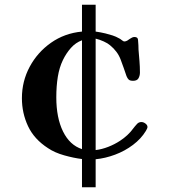

<svg xmlns="http://www.w3.org/2000/svg" viewBox="-20 -775 740 815"><path d="M328 -604Q301 -594 281 -571.5Q261 -549 247 -520Q232 -489 225.5 -449.5Q219 -410 219 -362Q219 -275 247.5 -217Q276 -159 328 -142ZM606 -236Q606 -232 603.5 -227.5Q601 -223 599 -219Q579 -186 544.5 -160Q510 -134 468.5 -118.5Q427 -103 386 -99V20H328V-100Q294 -104 253 -115.5Q212 -127 184 -146Q125 -184 99 -239.5Q73 -295 73 -358Q73 -430 106 -491.5Q139 -553 196.5 -593.5Q254 -634 328 -641V-755H386V-641Q407 -638 428 -633Q444 -629 458 -624.5Q472 -620 486 -612Q489 -611 496.5 -605Q504 -599 507 -599Q514 -599 520 -602.5Q526 -606 531 -610Q536 -613 540.5 -615.5Q545 -618 551 -618Q566 -618 566 -604Q567 -592 567.5 -583Q568 -574 568 -564Q570 -540 572 -516Q574 -492 574 -467Q574 -454 568 -443Q562 -432 545 -432Q532 -432 526.5 -437Q521 -442 517 -452Q505 -488 492 -522.5Q479 -557 447 -583Q438 -591 420.5 -599Q403 -607 386 -611V-138Q412 -141 439 -151.5Q466 -162 489 -177Q506 -188 520.5 -201.5Q535 -215 545 -229Q549 -234 552.5 -238.5Q556 -243 560 -247Q568 -257 580 -257Q589 -257 597.5 -250.5Q606 -244 606 -236Z"/></svg>

Font: Kaisei Tokumin ExtraBold
Style: Regular
Weight: 800
Designer: Font-Kai, 金井和夫
Foundry: KAZUO KANAI
Version: Version 5.003